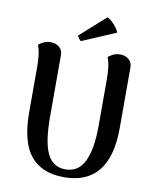

<svg xmlns="http://www.w3.org/2000/svg" viewBox="-97 -972 864 1061"><g transform="rotate(10 334.5 -442.0)"><path d="M592 -647V-306Q592 -147 527.5 -66.5Q463 14 335 14Q210 14 147 -63Q84 -140 84 -306V-560Q84 -590 81 -621Q78 -652 67 -682Q75 -689 92.5 -698.5Q110 -708 135 -708Q163 -708 182.5 -692Q202 -676 202 -647V-301Q202 -158 234 -94Q266 -30 335 -30Q408 -30 441.5 -99Q475 -168 475 -301V-560Q475 -590 472 -621Q469 -652 458 -682Q466 -689 483 -698.5Q500 -708 525 -708Q553 -708 572.5 -692Q592 -676 592 -647ZM487 -824 297 -743Q291 -746 284 -756.5Q277 -767 277 -771L419 -898Q431 -893 445 -880.5Q459 -868 470.5 -852.5Q482 -837 487 -824Z"/></g></svg>

Font: Arima Thin SemiBold
Style: Regular
Weight: 600
Version: Version 1.100